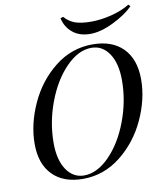

<svg xmlns="http://www.w3.org/2000/svg" viewBox="-98 -986 924 1080"><g transform="rotate(-10 364.5 -446.5)"><path d="M471 -722Q583 -722 645 -659Q707 -596 707 -481Q707 -368 653.5 -252.5Q600 -137 504 -61.5Q408 14 289 14Q178 14 116 -49Q54 -112 54 -226Q54 -339 107 -455Q160 -571 255.5 -646.5Q351 -722 471 -722ZM160 -213Q160 -116 198 -60Q236 -4 298 -4Q373 -4 443.5 -76Q514 -148 557 -262.5Q600 -377 600 -495Q600 -592 562 -648Q524 -704 462 -704Q387 -704 316.5 -632Q246 -560 203 -445.5Q160 -331 160 -213ZM709 -907 719 -896Q676 -853 603 -817.5Q530 -782 471 -782Q409 -782 370 -814.5Q331 -847 320 -898L336 -903Q362 -873 397 -861Q432 -849 488 -849Q542 -849 602.5 -864Q663 -879 709 -907Z"/></g></svg>

Font: Playfair Display
Style: Italic
Weight: 400
Italic angle: -14°
Designer: Claus Eggers Sørensen
Foundry: Claus Eggers Sørensen
Version: Version 1.200; ttfautohint (v1.6)